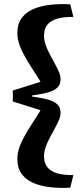

<svg xmlns="http://www.w3.org/2000/svg" viewBox="-20 -770 397 929"><path d="M273 -224Q273 -208 265 -189Q257 -170 245 -148.5Q233 -127 221 -104Q209 -81 201 -58.5Q193 -36 193 -14Q193 19 209.5 39.5Q226 60 258 69Q290 78 335 77L320 138Q271 141 225 136Q179 131 143 116Q107 101 85.5 72.5Q64 44 64 -1Q64 -33 77 -65.5Q90 -98 109.5 -130.5Q129 -163 150 -194.5Q171 -226 187 -256L195 -231L42 -279V-332L195 -380L187 -355Q171 -384 150 -416Q129 -448 109.5 -480.5Q90 -513 77 -545.5Q64 -578 64 -610Q64 -655 85.5 -683.5Q107 -712 143 -727Q179 -742 225 -747Q271 -752 320 -749L335 -688Q290 -689 258 -680Q226 -671 209.5 -651Q193 -631 193 -597Q193 -575 201 -552.5Q209 -530 221 -507Q233 -484 245 -462.5Q257 -441 265 -422Q273 -403 273 -387Q273 -372 267.5 -360Q262 -348 247.5 -338Q233 -328 205.5 -321Q178 -314 135 -308V-303Q178 -297 205.5 -290Q233 -283 247.5 -273Q262 -263 267.5 -251Q273 -239 273 -224Z"/></svg>

Font: Roboto Serif 28pt SemiBold
Style: Regular
Weight: 600
Designer: Greg Gazdowicz
Foundry: Commercial Type
Version: Version 1.008